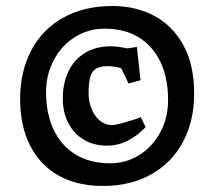

<svg xmlns="http://www.w3.org/2000/svg" viewBox="-20 -596 706 633"><path d="M350.6 -576.2Q426.8 -576.2 487.8 -544.2Q548.8 -512.2 584.5 -447.3Q620.1 -382.3 620.1 -287.6Q620.1 -197.3 583.3 -128.2Q546.4 -59.1 478.3 -21Q410.2 17.1 319.3 17.1Q234.4 17.1 173.1 -17.3Q111.8 -51.8 79.1 -116.5Q46.4 -181.2 46.4 -269.5Q46.4 -360.8 83.3 -430.4Q120.1 -500 189 -538.1Q257.8 -576.2 350.6 -576.2ZM343.8 -57.6Q396 -57.6 439.7 -85.2Q483.4 -112.8 508.8 -160.4Q534.2 -208 534.2 -266.1Q534.2 -336.9 509.8 -389.9Q485.4 -442.9 438.5 -472.2Q391.6 -501.5 325.2 -501.5Q271.5 -501.5 227.5 -474.1Q183.6 -446.8 158 -399.2Q132.3 -351.6 131.8 -293.5Q131.8 -222.2 156.5 -169.2Q181.2 -116.2 228.8 -86.9Q276.4 -57.6 343.8 -57.6ZM345.7 -443.4Q365.7 -443.4 399.9 -436.5L431.2 -441.4L443.4 -331.5L403.8 -320.8L379.9 -370.6Q358.9 -377.9 333.5 -377.9Q319.8 -377.9 307.9 -374.3Q295.9 -370.6 289.6 -364.3Q272 -347.2 272 -289.1Q272 -269 277.8 -249Q283.7 -229 294.4 -214.4Q305.7 -198.2 320.3 -190.9Q335 -183.6 349.1 -183.6Q361.3 -183.6 395.5 -193.6Q429.7 -203.6 444.3 -209.5L460 -176.8Q401.4 -115.7 333 -115.7Q289.6 -115.7 256.3 -135.5Q223.1 -155.3 205.1 -190.7Q187 -226.1 187 -271Q187 -320.8 205.3 -359.9Q223.6 -398.9 259.5 -421.1Q295.4 -443.4 345.7 -443.4Z"/></svg>

Font: Vesper Libre
Style: Bold
Weight: 700
Designer: Robert Keller & Kimya Gandhi
Foundry: Mota Italic
Version: Version 1.058